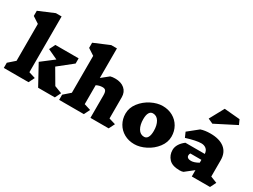

<svg xmlns="http://www.w3.org/2000/svg" viewBox="-59 -1581 3008 2281"><g transform="rotate(30 1445.0 -441.0)"><path d="M394 -80 354 0H15V-71L104 -149V-655L15 -713V-784L226 -873H304V-108ZM715 0H486L338 -270L506 -399L369 -463L409 -543H728V-472L536 -319L653 -119L755 -80Z M1453 -1H1203V-310Q1203 -353 1190.5 -371Q1178 -389 1147 -389Q1104 -389 1063 -368V-108L1153 -80L1113 0H774V-71L863 -149V-655L774 -713V-784L985 -873H1063V-467L1160 -545Q1187 -553 1225 -553Q1307 -553 1355 -511.5Q1403 -470 1403 -399V-108L1493 -81Z M2149 -289Q2149 -209 2096 -140Q2043 -71 1963 -30.5Q1883 10 1808 10Q1730 10 1668.5 -24.5Q1607 -59 1572.5 -119.5Q1538 -180 1538 -254Q1538 -334 1591 -403Q1644 -472 1724 -512.5Q1804 -553 1879 -553Q1957 -553 2018.5 -518.5Q2080 -484 2114.5 -423.5Q2149 -363 2149 -289ZM1754 -302Q1754 -224 1783.5 -174Q1813 -124 1866 -124Q1898 -124 1915.5 -154Q1933 -184 1933 -242Q1933 -320 1903.5 -369.5Q1874 -419 1821 -419Q1789 -419 1771.5 -389.5Q1754 -360 1754 -302Z M2844 0H2594V-87L2481 2Q2461 10 2431 10Q2329 10 2283.5 -39.5Q2238 -89 2238 -159Q2238 -199 2261 -237.5Q2284 -276 2328 -309H2594Q2591 -353 2564 -375.5Q2537 -398 2496 -398Q2427 -398 2294 -356L2264 -424L2401 -534Q2456 -553 2533 -553Q2657 -553 2726 -498.5Q2795 -444 2795 -339V-115L2884 -80ZM2594 -189V-228H2442Q2437 -219 2435 -212.5Q2433 -206 2433 -196Q2433 -177 2448.5 -166Q2464 -155 2493 -155H2492Q2536 -155 2594 -189ZM2774 -809 2492 -665 2424 -696 2531 -892 2745 -873Z"/></g></svg>

Font: Inknut Antiqua Black
Style: Regular
Weight: 900
Designer: Claus Eggers Sørensen
Foundry: Claus Eggers Sørensen
Version: Version 1.003; ttfautohint (v1.8.2) -l 8 -r 50 -G 200 -x 14 